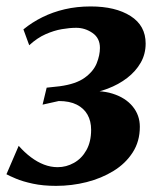

<svg xmlns="http://www.w3.org/2000/svg" viewBox="-28 -580 512 611"><path d="M150.5 11.5Q109 11.5 76.5 4.5Q44 -2.5 22.8 -11.5Q1.5 -20.5 -7.5 -25.5L31.5 -116Q50 -95 70.2 -79.8Q90.5 -64.5 112 -56.2Q133.5 -48 155.5 -48Q183 -48 207.5 -61.8Q232 -75.5 247 -102.2Q262 -129 262 -167Q262 -194.5 250.5 -215Q239 -235.5 216.2 -247Q193.5 -258.5 159 -258.5L107.5 -247L120.5 -301L162 -305.5Q214 -312.5 241.8 -332.8Q269.5 -353 279.8 -378.8Q290 -404.5 290 -427.5Q290 -459 266.2 -475.2Q242.5 -491.5 214.5 -491.5Q193.5 -491.5 168.8 -487.2Q144 -483 117.2 -471.2Q90.5 -459.5 65 -436L46.5 -486.5Q74 -509 106.8 -525.2Q139.5 -541.5 178 -550.5Q216.5 -559.5 260.5 -559.5Q339.5 -559.5 387.5 -529Q435.5 -498.5 435.5 -441.5Q435.5 -408 419.8 -380.5Q404 -353 376.8 -332Q349.5 -311 314.5 -297.8Q279.5 -284.5 241.5 -280L233.5 -287Q289 -295 330.2 -282Q371.5 -269 394.2 -241.2Q417 -213.5 417 -176.5Q417 -130 394.2 -94.8Q371.5 -59.5 333.2 -36Q295 -12.5 247.8 -0.5Q200.5 11.5 150.5 11.5Z"/></svg>

Font: Merriweather 36pt
Style: Bold Italic
Weight: 700
Italic angle: -7.8°
Version: Version 2.101